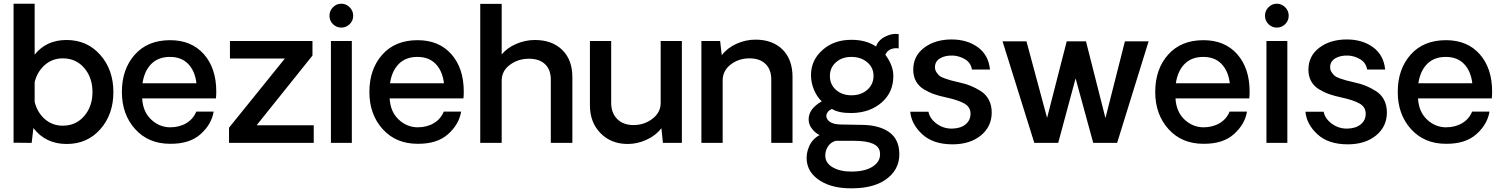

<svg xmlns="http://www.w3.org/2000/svg" viewBox="-20 -771 8099 1036"><path d="M338.9 -555.2Q449.7 -555.2 520.8 -475.1Q591.8 -395 591.8 -273.9Q591.8 -153.8 521.5 -74Q451.2 5.9 339.8 5.9Q226.1 5.9 160.2 -80.1L150.9 0L53.2 -1V-751H167V-476.1Q230 -555.2 338.9 -555.2ZM318.8 -92.8Q389.6 -92.8 434.3 -144.8Q479 -196.8 479 -273.9Q479 -352.1 434.6 -404.1Q390.1 -456.1 318.8 -456.1Q262.7 -456.1 221.9 -420.4Q181.2 -384.8 167 -328.1V-221.2Q181.2 -164.1 221.9 -128.4Q262.7 -92.8 318.8 -92.8Z M1147 -276.9Q1147 -252.9 1145 -240.2H747.1Q751 -168.5 794.9 -126.7Q838.9 -85 897 -84Q947.8 -84 985.4 -106.4Q1022.9 -128.9 1039.1 -168.9H1132.8Q1121.6 -100.1 1062.3 -47.1Q1002.9 5.9 897.9 4.9Q780.8 4.9 709.2 -74.5Q637.7 -153.8 637.7 -274.9Q637.7 -397.9 707.3 -476.1Q776.9 -554.2 897.9 -554.2Q1013.2 -554.2 1080.1 -478.5Q1147 -402.8 1147 -276.9ZM897 -463.9Q834 -463.9 796.4 -426Q758.8 -388.2 749 -321.8H1040Q1032.2 -387.7 995.6 -425.8Q959 -463.9 897 -463.9Z M1215.8 -82 1517.1 -455.1H1220.7V-549.8H1666V-471.2L1364.7 -95.2H1672.9V0H1215.8Z M1866.7 -640.6Q1847.7 -622.1 1821.5 -622.1Q1795.4 -622.1 1776.6 -640.6Q1757.8 -659.2 1757.8 -686Q1757.8 -712.9 1776.6 -731.9Q1795.4 -751 1821.5 -751Q1847.7 -751 1866.7 -731.9Q1885.7 -712.9 1885.7 -686Q1885.7 -659.2 1866.7 -640.6ZM1765.6 -549.8H1878.4V0H1765.6Z M2482.4 -276.9Q2482.4 -252.9 2480.5 -240.2H2082.5Q2086.4 -168.5 2130.4 -126.7Q2174.3 -85 2232.4 -84Q2283.2 -84 2320.8 -106.4Q2358.4 -128.9 2374.5 -168.9H2468.3Q2457 -100.1 2397.7 -47.1Q2338.4 5.9 2233.4 4.9Q2116.2 4.9 2044.7 -74.5Q1973.1 -153.8 1973.1 -274.9Q1973.1 -397.9 2042.7 -476.1Q2112.3 -554.2 2233.4 -554.2Q2348.6 -554.2 2415.5 -478.5Q2482.4 -402.8 2482.4 -276.9ZM2232.4 -463.9Q2169.4 -463.9 2131.8 -426Q2094.2 -388.2 2084.5 -321.8H2375.5Q2367.7 -387.7 2331.1 -425.8Q2294.4 -463.9 2232.4 -463.9Z M2866.2 -555.2Q2959 -555.2 3013.7 -501.7Q3068.4 -448.2 3068.4 -355V0H2952.1V-341.8Q2952.1 -395 2921.1 -424.6Q2890.1 -454.1 2834.5 -454.1Q2775.4 -454.1 2731.2 -421.1Q2687 -388.2 2687 -335.9V0H2571.3V-750H2687V-477.1Q2716.8 -513.2 2765.6 -534.2Q2814.5 -555.2 2866.2 -555.2Z M3659.2 -549.8V0H3557.1L3548.8 -79.1Q3519 -40 3469 -17.1Q3418.9 5.9 3367.2 5.9Q3277.3 5.9 3220.2 -52.5Q3163.1 -110.8 3163.1 -203.1V-549.8H3277.8V-215.8Q3277.8 -161.6 3310.3 -128.9Q3342.8 -96.2 3397.9 -96.2Q3456.1 -96.2 3500.5 -130.1Q3544.9 -164.1 3544.9 -215.8V-549.8Z M4056.6 -557.1Q4148.4 -557.1 4202.4 -503.7Q4256.3 -450.2 4256.3 -356V0H4141.6V-342.8Q4141.6 -396 4110.6 -426Q4079.6 -456.1 4024.4 -456.1Q3965.3 -456.1 3922.4 -422.6Q3879.4 -389.2 3879.4 -336.9V0H3764.6V-549.8H3865.7L3874.5 -473.1Q3904.3 -512.2 3953.9 -534.7Q4003.4 -557.1 4056.6 -557.1Z M4581.1 245.1Q4474.1 247.1 4406.7 205.1Q4339.4 163.1 4333 95.2Q4329.1 56.2 4346.7 17.1Q4364.3 -22 4402.3 -42Q4379.4 -53.2 4361.3 -76.2Q4343.3 -99.1 4343.3 -127Q4343.3 -184.1 4414.1 -224.1Q4388.2 -248 4372.1 -286.6Q4356 -325.2 4356 -366.2Q4356 -445.3 4417.5 -500.7Q4479 -556.2 4574.2 -556.2Q4653.3 -556.2 4707 -520Q4718.3 -554.2 4756.6 -573.5Q4794.9 -592.8 4829.1 -586.9V-509.8Q4806.2 -513.7 4785.6 -504.9Q4765.1 -496.1 4757.3 -475.1Q4800.3 -418 4800.3 -360.8Q4800.3 -272.9 4737.3 -218Q4674.3 -163.1 4577.1 -161.1Q4505.4 -160.2 4469.2 -183.1Q4452.1 -176.3 4444.1 -163.1Q4436 -149.9 4439.9 -137.2Q4452.1 -99.1 4522.9 -99.1L4632.3 -97.2Q4717.3 -96.2 4770.3 -63Q4823.2 -29.8 4831.1 36.1Q4842.3 128.9 4774.2 186.5Q4706.1 244.1 4581.1 245.1ZM4693.4 -361.8Q4693.4 -406.7 4659.2 -435.3Q4625 -463.9 4574 -463.9Q4522.9 -463.9 4490.5 -434.8Q4458 -405.8 4458 -360.8Q4458 -314.9 4491 -285.9Q4523.9 -256.8 4574.2 -256.8Q4626 -256.8 4659.7 -286.4Q4693.4 -315.9 4693.4 -361.8ZM4728 50.8Q4721.2 -11.2 4588.4 -11.2H4490.2Q4463.4 -4.4 4448.2 18.3Q4433.1 41 4433.1 67.9Q4433.1 108.9 4473.1 131.8Q4513.2 154.8 4573.2 154.8Q4650.4 154.8 4692.1 125.7Q4733.9 96.7 4728 50.8Z M5119.6 7.8Q5015.6 7.8 4956.8 -46.1Q4897.9 -100.1 4891.6 -168H4989.7Q4997.6 -129.9 5034.7 -103Q5071.8 -76.2 5117.7 -77.1Q5163.6 -78.1 5190.2 -100.1Q5216.8 -122.1 5216.8 -157.2Q5216.8 -193.4 5183.8 -212.2Q5150.9 -231 5085.9 -245.1Q5048.8 -252.9 5021.2 -262.5Q4993.7 -272 4965.8 -288.6Q4938 -305.2 4922.9 -332Q4907.7 -358.9 4907.7 -395Q4907.7 -469.2 4966.8 -513.7Q5025.9 -558.1 5114.7 -558.1Q5198.7 -558.1 5256.3 -516.1Q5314 -474.1 5321.8 -396H5224.6Q5217.8 -433.1 5187.3 -451.2Q5156.7 -469.2 5123 -471.2Q5081.1 -473.1 5053 -456.5Q5024.9 -439.9 5024.9 -408.2Q5024.9 -393.1 5033 -381.1Q5041 -369.1 5049.3 -362.1Q5057.6 -355 5079.1 -347.4Q5100.6 -339.8 5112.3 -336.9Q5124 -334 5152.8 -327.1Q5189 -319.3 5215.8 -308.6Q5242.7 -297.9 5271.2 -280Q5299.8 -262.2 5315.4 -232.7Q5331.1 -203.1 5331.1 -164.1Q5331.1 -87.9 5272.5 -40Q5213.9 7.8 5119.6 7.8Z M6177.7 -547.9 6007.8 0H5878.9L5783.7 -348.1L5689.9 0H5561L5389.6 -547.9H5518.6L5629.9 -134.8L5735.8 -547.9H5839.8L5944.8 -133.8L6049.8 -547.9Z M6722.7 -276.9Q6722.7 -252.9 6720.7 -240.2H6322.8Q6326.7 -168.5 6370.6 -126.7Q6414.6 -85 6472.7 -84Q6523.4 -84 6561 -106.4Q6598.6 -128.9 6614.7 -168.9H6708.5Q6697.3 -100.1 6637.9 -47.1Q6578.6 5.9 6473.6 4.9Q6356.4 4.9 6284.9 -74.5Q6213.4 -153.8 6213.4 -274.9Q6213.4 -397.9 6283 -476.1Q6352.5 -554.2 6473.6 -554.2Q6588.9 -554.2 6655.8 -478.5Q6722.7 -402.8 6722.7 -276.9ZM6472.7 -463.9Q6409.7 -463.9 6372.1 -426Q6334.5 -388.2 6324.7 -321.8H6615.7Q6607.9 -387.7 6571.3 -425.8Q6534.7 -463.9 6472.7 -463.9Z M6914.6 -640.6Q6895.5 -622.1 6869.4 -622.1Q6843.3 -622.1 6824.5 -640.6Q6805.7 -659.2 6805.7 -686Q6805.7 -712.9 6824.5 -731.9Q6843.3 -751 6869.4 -751Q6895.5 -751 6914.6 -731.9Q6933.6 -712.9 6933.6 -686Q6933.6 -659.2 6914.6 -640.6ZM6813.5 -549.8H6926.3V0H6813.5Z M7252 7.8Q7147.9 7.8 7089.1 -46.1Q7030.3 -100.1 7023.9 -168H7122.1Q7129.9 -129.9 7167 -103Q7204.1 -76.2 7250 -77.1Q7295.9 -78.1 7322.5 -100.1Q7349.1 -122.1 7349.1 -157.2Q7349.1 -193.4 7316.2 -212.2Q7283.2 -231 7218.3 -245.1Q7181.2 -252.9 7153.6 -262.5Q7126 -272 7098.1 -288.6Q7070.3 -305.2 7055.2 -332Q7040 -358.9 7040 -395Q7040 -469.2 7099.1 -513.7Q7158.2 -558.1 7247.1 -558.1Q7331.1 -558.1 7388.7 -516.1Q7446.3 -474.1 7454.1 -396H7356.9Q7350.1 -433.1 7319.6 -451.2Q7289.1 -469.2 7255.4 -471.2Q7213.4 -473.1 7185.3 -456.5Q7157.2 -439.9 7157.2 -408.2Q7157.2 -393.1 7165.3 -381.1Q7173.3 -369.1 7181.6 -362.1Q7189.9 -355 7211.4 -347.4Q7232.9 -339.8 7244.6 -336.9Q7256.3 -334 7285.2 -327.1Q7321.3 -319.3 7348.1 -308.6Q7375 -297.9 7403.6 -280Q7432.1 -262.2 7447.8 -232.7Q7463.4 -203.1 7463.4 -164.1Q7463.4 -87.9 7404.8 -40Q7346.2 7.8 7252 7.8Z M8031.2 -276.9Q8031.2 -252.9 8029.3 -240.2H7631.3Q7635.3 -168.5 7679.2 -126.7Q7723.1 -85 7781.2 -84Q7832 -84 7869.6 -106.4Q7907.2 -128.9 7923.3 -168.9H8017.1Q8005.9 -100.1 7946.5 -47.1Q7887.2 5.9 7782.2 4.9Q7665 4.9 7593.5 -74.5Q7522 -153.8 7522 -274.9Q7522 -397.9 7591.6 -476.1Q7661.1 -554.2 7782.2 -554.2Q7897.5 -554.2 7964.4 -478.5Q8031.2 -402.8 8031.2 -276.9ZM7781.2 -463.9Q7718.3 -463.9 7680.7 -426Q7643.1 -388.2 7633.3 -321.8H7924.3Q7916.5 -387.7 7879.9 -425.8Q7843.3 -463.9 7781.2 -463.9Z"/></svg>

Font: Oakes Grotesk
Style: Medium
Weight: 500
Designer: Samuel Oakes
Foundry: Samuel Oakes
Version: Version 1.0 | wf-rip DC20170320